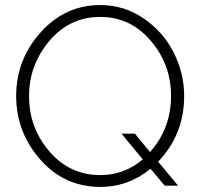

<svg xmlns="http://www.w3.org/2000/svg" viewBox="-20 -735 792 760"><path d="M632 0 576 -67Q488 5 376 5Q233 4 138.5 -104.5Q44 -213 44 -355Q44 -499 141 -607Q238 -715 377 -715Q472 -715 549.5 -661.5Q627 -608 668 -526Q709 -444 709 -355Q709 -203 606 -95L685 0ZM377 -42Q472 -42 545 -104L461 -206H514L574 -133Q657 -227 657 -355Q657 -480 576.5 -574Q496 -668 377 -668Q255 -668 175 -572.5Q95 -477 95 -355Q95 -229 175.5 -135.5Q256 -42 377 -42Z"/></svg>

Font: Raleway
Style: Light
Weight: 300
Designer: Matt McInerney, Pablo Impallari, Rodrigo Fuenzalida
Foundry: Matt McInerney, Pablo Impallari, Rodrigo Fuenzalida
Version: Version 3.000